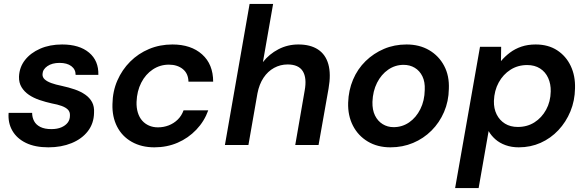

<svg xmlns="http://www.w3.org/2000/svg" viewBox="-20 -740 3002 980"><path d="M227 12Q159 12 112.5 -10.5Q66 -33 43 -73Q20 -113 24 -164H144Q144 -141 154 -122Q164 -103 186 -92Q208 -81 242 -81Q272 -81 293 -90Q314 -99 325.5 -114Q337 -129 337 -150Q338 -169 326.5 -180.5Q315 -192 294 -199.5Q273 -207 245 -212Q213 -219 182 -229.5Q151 -240 127.5 -256Q104 -272 90 -295Q76 -318 77 -349Q79 -397 107.5 -433.5Q136 -470 185 -491.5Q234 -513 297 -513Q385 -513 434.5 -471.5Q484 -430 482 -358H366Q366 -386 344 -402.5Q322 -419 284 -419Q246 -419 222 -402.5Q198 -386 197 -362Q196 -346 208 -335Q220 -324 242 -316Q264 -308 294 -302Q331 -294 361.5 -283.5Q392 -273 415 -257Q438 -241 450 -218.5Q462 -196 460 -164Q459 -110 428.5 -70.5Q398 -31 345.5 -9.5Q293 12 227 12Z M768 12Q702 12 652.5 -16Q603 -44 577.5 -94Q552 -144 554 -209Q555 -274 579 -329Q603 -384 644.5 -425.5Q686 -467 741 -490Q796 -513 860 -513Q955 -513 1011.5 -462.5Q1068 -412 1068 -323H942Q941 -365 913 -387.5Q885 -410 842 -410Q797 -410 760 -385.5Q723 -361 701 -318Q679 -275 677 -220Q676 -190 683.5 -165.5Q691 -141 705.5 -124.5Q720 -108 740.5 -99Q761 -90 786 -90Q815 -90 841 -100Q867 -110 887 -129.5Q907 -149 917 -177H1043Q1023 -121 982 -78Q941 -35 886.5 -11.5Q832 12 768 12Z M1128 0 1254 -720H1374L1322 -423Q1354 -464 1401 -488.5Q1448 -513 1503 -513Q1564 -513 1603 -487.5Q1642 -462 1656 -412Q1670 -362 1657 -288L1606 0H1487L1535 -277Q1547 -342 1525.5 -376.5Q1504 -411 1448 -411Q1411 -411 1379 -393.5Q1347 -376 1325 -343Q1303 -310 1294 -263L1248 0Z M1973 12Q1907 12 1857.5 -17.5Q1808 -47 1781.5 -98.5Q1755 -150 1757 -216Q1759 -279 1782 -333.5Q1805 -388 1846 -428Q1887 -468 1940 -490.5Q1993 -513 2055 -513Q2121 -513 2170.5 -484Q2220 -455 2247 -404Q2274 -353 2271 -286Q2270 -223 2246.5 -168.5Q2223 -114 2182.5 -73.5Q2142 -33 2088.5 -10.5Q2035 12 1973 12ZM1989 -91Q2033 -91 2068.5 -115.5Q2104 -140 2125.5 -183Q2147 -226 2148 -281Q2150 -322 2136 -350.5Q2122 -379 2097 -394Q2072 -409 2040 -409Q1997 -409 1961.5 -384.5Q1926 -360 1904.5 -317.5Q1883 -275 1881 -220Q1880 -179 1894 -150.5Q1908 -122 1933 -106.5Q1958 -91 1989 -91Z M2303 220 2430 -501H2538L2537 -428Q2557 -452 2583 -471.5Q2609 -491 2641.5 -502Q2674 -513 2714 -513Q2778 -513 2823.5 -483.5Q2869 -454 2893 -403.5Q2917 -353 2915 -289Q2914 -226 2891.5 -171.5Q2869 -117 2830 -75.5Q2791 -34 2739.5 -11Q2688 12 2628 12Q2591 12 2560.5 1Q2530 -10 2508.5 -29Q2487 -48 2474 -71L2423 220ZM2623 -92Q2671 -92 2708 -115.5Q2745 -139 2767.5 -180Q2790 -221 2791 -273Q2792 -311 2778 -342Q2764 -373 2736.5 -390.5Q2709 -408 2671 -408Q2623 -408 2585.5 -384Q2548 -360 2525.5 -319Q2503 -278 2501 -225Q2500 -186 2515 -156Q2530 -126 2557.5 -109Q2585 -92 2623 -92Z"/></svg>

Font: DM Sans 18pt SemiBold
Style: Italic
Weight: 600
Italic angle: -10°
Designer: Colophon Foundry, Jonny Pinhorn
Foundry: Colophon Foundry
Version: Version 4.004;gftools[0.9.30]